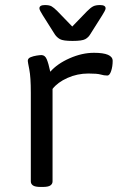

<svg xmlns="http://www.w3.org/2000/svg" viewBox="-20 -738 478 760"><path d="M141 2Q119 2 110.5 -4Q102 -10 102 -20V-371Q102 -433 96 -463Q90 -493 90 -497Q90 -507 101 -511.5Q112 -516 125 -518Q138 -520 144 -520Q158 -520 165 -503.5Q172 -487 179 -454Q207 -486 256 -507.5Q305 -529 352 -529Q426 -529 426 -497Q426 -475 420 -457Q414 -439 405 -439Q392 -439 378.5 -443Q365 -447 330 -447Q286 -447 247 -429.5Q208 -412 188 -386V-20Q188 -10 179.5 -4Q171 2 149 2ZM376 -718Q398 -718 398 -705Q398 -701 394 -693.5Q390 -686 385 -678L337 -602Q330 -590 317.5 -583Q305 -576 267 -576Q230 -576 217.5 -583Q205 -590 197 -602L149 -678Q144 -686 140 -693.5Q136 -701 136 -705Q136 -718 158 -718Q175 -718 184 -713Q193 -708 207 -694L266 -633L325 -694Q339 -708 349 -713Q359 -718 376 -718Z"/></svg>

Font: Asap Expanded
Style: Regular
Weight: 400
Width: 7
Designer: Pablo Cosgaya
Foundry: Omnibus-Type
Version: Version 3.001; ttfautohint (v1.8.4.7-5d5b)